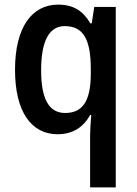

<svg xmlns="http://www.w3.org/2000/svg" viewBox="-20 -571 592 831"><path d="M370 240H481V-541H388L377 -470H371C341 -522 299 -551 232 -551C118 -551 45 -453 45 -269C45 -87 116 10 229 10C296 10 341 -21 370 -73H375C372 -39 370 -7 370 17ZM262 -82C191 -82 158 -144 158 -267C158 -390 191 -458 260 -458C343 -458 373 -397 373 -271V-249C372 -137 340 -82 262 -82Z"/></svg>

Font: Noto Sans UI SemiCondensed Medium
Style: Regular
Weight: 500
Width: 4
Designer: Monotype Design Team
Foundry: Monotype Imaging Inc.
Version: Version 1.901